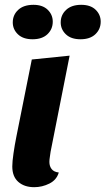

<svg xmlns="http://www.w3.org/2000/svg" viewBox="-20 -757 438 797"><path d="M314 -594Q275 -594 253.5 -614.5Q232 -635 232 -664Q232 -695 254.5 -716Q277 -737 317 -737Q356 -737 377 -716.5Q398 -696 398 -667Q398 -636 376 -615Q354 -594 314 -594ZM115 -594Q76 -594 54.5 -614.5Q33 -635 33 -664Q33 -695 55.5 -716Q78 -737 119 -737Q157 -737 178 -716.5Q199 -696 199 -667Q199 -636 177 -615Q155 -594 115 -594ZM122 20Q81 20 56 -2Q31 -24 31 -66Q31 -86 36 -120.5Q41 -155 48 -190Q55 -225 59 -245L112 -510L269 -526L190 -127Q189 -118 187 -106Q185 -94 185 -85Q185 -67 194.5 -55Q204 -43 224 -41Q215 -10 185 5Q155 20 122 20Z"/></svg>

Font: Sansita Swashed SemiBold
Style: Regular
Weight: 600
Designer: Pablo Cosgaya
Foundry: Omnibus-Type
Version: Version 1.003; ttfautohint (v1.8.3)